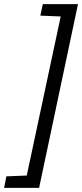

<svg xmlns="http://www.w3.org/2000/svg" viewBox="-76 -763 399 933"><path d="M-56 150 -45 94 54 90 219 -683 120 -687 132 -743H303L114 150Z"/></svg>

Font: Saira SemiCondensed
Style: Italic
Weight: 400
Width: 4
Italic angle: -12°
Designer: Hector Gatti with collaboration of the Omnibus-Type team
Foundry: Omnibus-Type
Version: Version 1.101